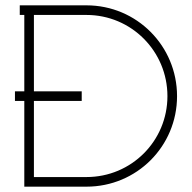

<svg xmlns="http://www.w3.org/2000/svg" viewBox="-20 -699 718 719"><path d="M107 -36V-321H286V-357H107V-643H304C472 -643 607 -507 607 -339C607 -171 472 -36 304 -36ZM71 -643V-357H36V-321H71V0H304C492 0 643 -151 643 -339C643 -527 492 -679 304 -679H90H71H54V-643Z"/></svg>

Font: Rawengulk
Style: Regular
Weight: 400
Version: Version 0.9